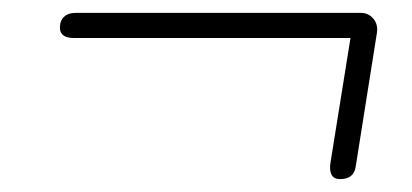

<svg xmlns="http://www.w3.org/2000/svg" viewBox="-20 -429 640 298"><path d="M493 -177 524 -370H95Q84 -370 78.5 -374Q73 -378 73 -386Q73 -397 79.5 -403Q86 -409 97 -409H540Q552 -409 559.5 -400Q567 -391 565 -378L532 -170Q529 -151 508 -151Q498 -151 494.5 -158Q491 -165 493 -177Z"/></svg>

Font: SN Pro Thin
Style: Italic
Weight: 200
Italic angle: -9°
Designer: Tobias Whetton
Foundry: Supernotes
Version: Version 1.003;Glyphs 3.3 (3324)